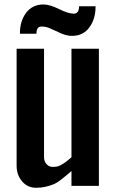

<svg xmlns="http://www.w3.org/2000/svg" viewBox="-20 -847 522 875"><path d="M55.7 -92.3V-625H180.7V-130.4Q180.7 -110.8 192.4 -98.6Q204.1 -86.4 219.2 -86.4Q233.9 -86.4 243.7 -88.9Q252.9 -91.8 262.7 -97.7Q272.5 -103.5 277.8 -107.4Q283.2 -111.3 293 -119.6Q302.7 -128.4 305.7 -130.4V-625H430.7V0H305.7V-67.4Q247.6 -17.1 228 -8.8Q186 8.8 145.5 8.8Q105.5 8.8 80.6 -20.5Q55.7 -49.8 55.7 -92.3ZM308.1 -683.6Q284.2 -683.6 259.8 -694.3Q235.4 -705.1 212.4 -715.8Q189.5 -726.6 169.4 -726.1Q146 -726.1 146 -693.4H70.8Q70.3 -750 98.6 -788.1Q127 -826.2 178.2 -826.7Q206.5 -826.7 249 -805.7Q291.5 -784.7 315.9 -784.7Q340.3 -784.7 340.3 -818.4H415.5Q416 -761.7 387.7 -722.7Q359.4 -683.6 308.1 -683.6Z"/></svg>

Font: Oswald-Regular
Style: Regular
Weight: 400
Designer: vernon adams
Foundry: vernon adams
Version: Version 2.002; ttfautohint (v0.92.18-e454-dirty) -l 8 -r 50 